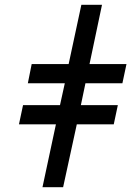

<svg xmlns="http://www.w3.org/2000/svg" viewBox="-20 -780 556 800"><path d="M157 0H243L300 -262H454L471 -342H317L336 -433H490L507 -513H353L405 -760H319L266 -513H112L96 -433H250L230 -342H76L59 -262H213Z"/></svg>

Font: Noto Sans Medium
Style: Italic
Weight: 500
Italic angle: -12°
Designer: Monotype Design Team
Foundry: Monotype Imaging Inc.
Version: Version 2.013